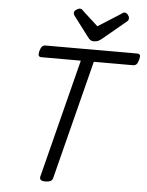

<svg xmlns="http://www.w3.org/2000/svg" viewBox="-71 -1209 980 1280"><g transform="rotate(5 419.0 -569.0)"><path d="M282 15Q240 15 245 -13L447 -808H184Q169 -808 165 -817Q161 -826 166 -848Q173 -871 181.5 -879.5Q190 -888 205 -888H817Q832 -888 836 -879.5Q840 -871 834 -848Q828 -826 819.5 -817Q811 -808 796 -808H534L332 -13Q329 1 316.5 8Q304 15 282 15ZM710 -1153Q722 -1153 732 -1141Q742 -1129 742 -1118Q742 -1110 739.5 -1105Q737 -1100 732 -1096L577 -967Q564 -956 551.5 -950Q539 -944 522 -944Q508 -944 498 -951Q488 -958 480 -970L380 -1102Q375 -1109 374 -1114Q373 -1119 373 -1122Q373 -1134 387.5 -1143.5Q402 -1153 411 -1153Q421 -1153 426 -1148Q431 -1143 437 -1137L537 -1046L682 -1138Q689 -1142 695.5 -1147.5Q702 -1153 710 -1153Z"/></g></svg>

Font: Playwrite DE SAS
Style: Regular
Weight: 400
Designer: Veronika Burian, José Scaglione
Foundry: TypeTogether
Version: Version 1.002